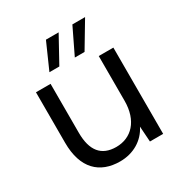

<svg xmlns="http://www.w3.org/2000/svg" viewBox="-167 -821 905 956"><g transform="rotate(-30 286.0 -343.0)"><path d="M250 12C326 12 390 -26 421 -89L427 0H503V-496H419V-239C419 -124 356 -60 269 -60C184 -60 142 -112 142 -215V-496H58V-206C58 -58 133 12 250 12ZM368 -549 457 -698H384L312 -549ZM223 -549 305 -698H232L166 -549Z"/></g></svg>

Font: Rootstock Sans Body
Style: Regular
Weight: 400
Designer: Colophon Foundry, Jonny Pinhorn
Foundry: Colophon Foundry
Version: Version 1.200;FEAKit 1.0